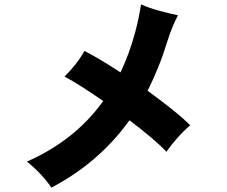

<svg xmlns="http://www.w3.org/2000/svg" viewBox="-20 -807 1040 878"><path d="M215 51Q196 22 165.5 -10.5Q135 -43 103 -68Q210 -115 297.5 -183.5Q385 -252 452 -345Q403 -379 357 -408.5Q311 -438 275 -457Q298 -479 322.5 -509.5Q347 -540 366 -574Q400 -557 442.5 -531.5Q485 -506 531 -476Q551 -518 568 -564Q585 -610 598 -659Q615 -722 625 -787Q660 -771 708 -758Q756 -745 794 -737Q783 -717 770 -686.5Q757 -656 744 -614Q726 -555 703.5 -499.5Q681 -444 655 -392Q714 -349 765.5 -308Q817 -267 850 -234Q820 -209 790 -175Q760 -141 741 -113Q714 -142 669.5 -179.5Q625 -217 572 -257Q505 -163 416 -85.5Q327 -8 215 51Z"/></svg>

Font: Zen Kaku Gothic Antique Black
Style: Regular
Weight: 900
Designer: Yoshimichi Ohira
Foundry: Positype
Version: Version 1.001